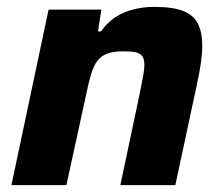

<svg xmlns="http://www.w3.org/2000/svg" viewBox="-20 -538 643 558"><path d="M13.2 0 121.2 -510H274.5L264.8 -446.8H273.6Q291.8 -472.6 315.5 -488.1Q339.1 -503.5 367.9 -510.7Q396.6 -518 428.1 -518Q483.3 -518 513.5 -505.7Q543.6 -493.3 555.8 -468Q567.9 -442.8 567.9 -403.8Q567.9 -384.5 563.8 -355.3Q559.6 -326.1 552.7 -294.7L489.6 0H329.8L386.6 -268.5Q391.6 -293.6 395.6 -315.2Q399.6 -336.7 399.6 -348.5Q399.6 -366.5 393.5 -374.7Q387.3 -383 374.4 -385.9Q361.4 -388.8 339.4 -388.8Q310.1 -388.8 292 -382.3Q273.9 -375.7 263 -361.2Q252.1 -346.7 244.9 -322.6Q237.6 -298.6 230.5 -263.9L173 0Z"/></svg>

Font: Saira Thin
Style: Italic
Weight: 100
Italic angle: -12°
Designer: Hector Gatti with collaboration of the Omnibus-Type team
Foundry: Omnibus-Type
Version: Version 1.101